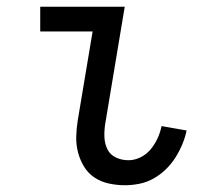

<svg xmlns="http://www.w3.org/2000/svg" viewBox="-20 -540 640 568"><path d="M350 8Q326 8 302.5 3Q279 -2 260 -14.5Q241 -27 229 -46.5Q217 -66 211 -88.5Q205 -111 205.5 -135Q206 -159 210 -184L254 -447H99V-520H349L291 -172Q288 -152 289 -133Q290 -114 298 -98Q306 -82 323 -74Q340 -66 360 -66Q378 -66 395.5 -74.5Q413 -83 425.5 -98Q438 -113 446 -130.5Q454 -148 458 -167L532 -154Q528 -134 519.5 -113.5Q511 -93 499 -74Q487 -55 470.5 -39Q454 -23 434.5 -12Q415 -1 393 3.5Q371 8 350 8Z"/></svg>

Font: Iosevka HT Extended
Style: Italic
Weight: 400
Width: 7
Italic angle: -9°
Monospace: yes
Designer: Belleve Invis
Foundry: Belleve Invis
Version: Version 32.3.0; ttfautohint (v1.8.4)